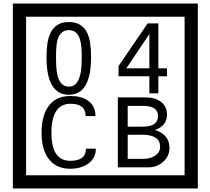

<svg xmlns="http://www.w3.org/2000/svg" viewBox="-20 -980 1195 1090"><path d="M1103 90H53V-960H1103ZM1028 15V-885H128V15ZM497 -656Q497 -442 371 -442Q244 -442 244 -656Q244 -744 265 -789Q294 -855 371 -855Q448 -855 477 -789Q497 -745 497 -656ZM444 -656Q444 -723 435 -752Q420 -809 371 -809Q322 -809 306 -752Q298 -723 298 -656Q298 -587 306 -553Q322 -488 371 -488Q419 -488 435 -554Q444 -587 444 -656ZM928 -547H879V-450H828V-547H653V-605L818 -847H879V-592H928ZM828 -592V-787L697 -592ZM524 -136Q524 -80 478 -49Q438 -22 379 -22Q294 -22 252 -84Q216 -136 216 -226Q216 -317 251 -371Q293 -435 380 -435Q442 -435 479 -409Q522 -379 522 -321H466Q466 -391 381 -391Q272 -391 272 -226Q272 -67 379 -67Q468 -67 468 -136ZM942 -141Q942 -93 906.5 -61.5Q871 -30 823 -30H649V-427H808Q859 -427 891 -404Q928 -378 928 -329Q928 -266 860 -242Q942 -216 942 -141ZM877 -321Q877 -379 792 -379H705V-261H791Q877 -261 877 -321ZM889 -147Q889 -215 788 -215H705V-78H791Q828 -78 855 -93Q889 -112 889 -147Z"/></svg>

Font: Unicode BMP Fallback SIL
Style: Regular
Weight: 400
Foundry: NRSI, SIL International
Version: Version 5.1 Based on Unicode 5.1